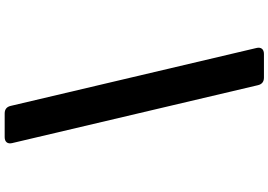

<svg xmlns="http://www.w3.org/2000/svg" viewBox="-188 -802 1177 842"><g transform="rotate(90 401.0 -381.5)"><path d="M608 154 354 -924C350 -941 339 -950 321 -950H217C196 -950 186 -937 191 -917L445 161C449 178 460 187 478 187H582C603 187 613 174 608 154Z"/></g></svg>

Font: Arvore Sans
Style: Bold
Weight: 700
Designer: Jonny Pinhorn (Latin) Dan Schunck (customization for Arvore)
Version: Version 1.000;Glyphs 3.3 (3305)